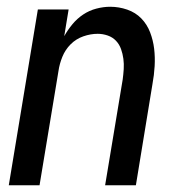

<svg xmlns="http://www.w3.org/2000/svg" viewBox="-20 -548 540 568"><path d="M6 0 92 -520H183L170 -441Q180 -459 194 -476Q208 -493 226 -505Q244 -517 265 -522.5Q286 -528 306 -528Q332 -528 356.5 -519.5Q381 -511 398 -493.5Q415 -476 424 -452.5Q433 -429 436 -404Q439 -379 437.5 -352.5Q436 -326 431 -299L382 0H291L343 -313Q345 -328 346 -343.5Q347 -359 345 -374Q343 -389 338 -403Q333 -417 323 -427.5Q313 -438 298.5 -443Q284 -448 269 -448Q248 -448 226.5 -440.5Q205 -433 189 -417Q173 -401 164.5 -380Q156 -359 153 -338L97 0Z"/></svg>

Font: Iosevka Medium Oblique
Style: Regular
Weight: 500
Italic angle: -9°
Monospace: yes
Designer: Belleve Invis
Foundry: Belleve Invis
Version: Version 32.5.0; ttfautohint (v1.8.4)